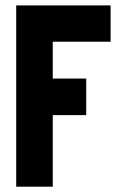

<svg xmlns="http://www.w3.org/2000/svg" viewBox="-20 -704 462 723"><path d="M41 -1V-683.6H396.5V-546.9H178.7V-408.2H304.7V-270.5H178.7V-1Z"/></svg>

Font: Post No Bills Jaffna ExtraBold
Style: Regular
Weight: 800
Designer: Kosala Senevirathne, Siva Puranthara, Lasantha Premarathna, Tharique Azeez
Foundry: Mooniak
Version: Version 1.220 ; ttfautohint (v1.6)